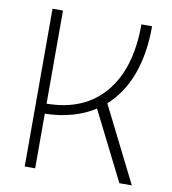

<svg xmlns="http://www.w3.org/2000/svg" viewBox="-79 -762 744 831"><g transform="rotate(10 293.0 -346.5)"><path d="M85 0V-693.4H130.9V-284.2Q295.9 -285.6 385.7 -392.6Q475.6 -499.5 475.6 -693.4H522.5Q522.5 -571.8 488.5 -480.5Q454.6 -389.2 389.6 -331.5L555.7 0H501L349.6 -301.3Q259.8 -243.2 130.9 -240.2V0Z"/></g></svg>

Font: Cascadia Mono ExtraLight
Style: Regular
Weight: 200
Monospace: yes
Designer: Aaron Bell
Foundry: Saja Typeworks
Version: Version 2404.023; ttfautohint (v1.8.4)